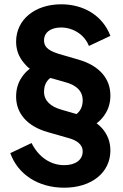

<svg xmlns="http://www.w3.org/2000/svg" viewBox="-20 -777 574 894"><path d="M279 97C407 97 494 26 494 -76C494 -116 481 -150 456 -179C448 -188 439 -196 430 -203C445 -214 457 -227 467 -242C485 -268 494 -298 494 -332C494 -412 442 -471 347 -499L254 -526C218 -538 185 -551 185 -589C185 -625 215 -649 264 -649C321 -649 374 -615 394 -563L494 -610C458 -705 369 -757 265 -757C143 -757 55 -686 55 -583C55 -544 68 -511 93 -482C100 -473 109 -464 119 -457C104 -446 92 -433 82 -418C64 -392 55 -362 55 -327C55 -250 106 -189 202 -162L296 -135C335 -125 365 -106 365 -72C365 -32 331 -8 279 -8C214 -8 159 -47 127 -111L28 -64C63 35 158 97 279 97ZM336 -246 267 -266C217 -280 185 -307 185 -350C185 -373 192 -392 206 -407C209 -410 212 -412 215 -414L282 -395C336 -381 365 -353 365 -310C365 -285 357 -265 342 -251C340 -249 338 -247 336 -246Z"/></svg>

Font: Plus Jakarta Sans
Style: Bold
Weight: 700
Designer: Gumpita Rahayu
Foundry: Tokotype
Version: Version 2.071;gftools[0.9.30]